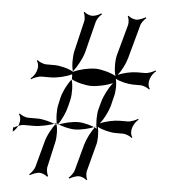

<svg xmlns="http://www.w3.org/2000/svg" viewBox="-46 -603 582 656"><g transform="rotate(5 245.5 -275.0)"><path d="M194 -421C191 -404 190 -373 196 -355C210 -373 226 -402 232 -424L259 -531C262 -541 271 -553 278 -558L275 -561C269 -556 255 -550 244 -550C236 -550 222 -556 218 -561L215 -559C219 -554 221 -539 220 -531ZM157 -183 158 -184C158 -183 159 -183 159 -182C158 -182 158 -183 157 -183ZM9 -149 11 -146C18 -151 35 -158 46 -158H79C101 -158 134 -165 155 -174C141 -156 125 -127 120 -105L97 -20C94 -9 84 3 78 8L80 11C87 7 102 0 113 0C121 0 135 6 139 11L143 9C139 4 136 -12 137 -20L157 -109C161 -125 161 -156 155 -174V-175L156 -174H155V-175H156V-174C172 -165 201 -158 219 -158C240 -158 270 -165 290 -174C276 -158 262 -130 256 -109L232 -20C229 -9 219 3 213 8L215 11C222 7 237 0 248 0C256 0 270 6 274 11L277 9C273 4 271 -12 273 -20L297 -111C302 -127 302 -157 297 -174C312 -165 342 -158 359 -158H386C395 -158 411 -151 415 -146L418 -148C403 -170 420 -200 434 -210L432 -213C425 -208 408 -201 397 -201H371C351 -201 322 -195 303 -186C316 -202 329 -228 335 -248L343 -281C348 -296 349 -326 344 -343C359 -334 389 -328 405 -328H431C440 -328 456 -321 460 -316L463 -318C448 -340 465 -370 479 -380L477 -383C470 -378 453 -371 442 -371H416C396 -371 367 -365 349 -356C362 -372 375 -398 380 -417L411 -530C413 -541 424 -553 430 -558L428 -561C421 -557 406 -550 396 -550C387 -550 373 -556 369 -561L366 -559C370 -554 372 -538 370 -530L341 -424C336 -406 336 -371 342 -352C326 -362 291 -371 273 -371C250 -371 218 -364 197 -354C196 -354 194 -352 196 -354C180 -364 149 -371 132 -371H102C93 -371 77 -378 73 -383L70 -381C85 -358 68 -329 54 -319L56 -316C63 -321 80 -328 91 -328H121C143 -328 174 -335 194 -345C194 -345 195 -345 195 -328C212 -318 244 -311 262 -311C284 -311 315 -318 336 -327C322 -310 307 -281 301 -259L294 -233C290 -217 289 -184 294 -167C279 -176 248 -184 230 -184C208 -184 178 -177 159 -168C172 -185 185 -213 190 -234L196 -259C200 -277 200 -308 194 -327C180 -310 166 -282 161 -260L156 -237C152 -220 152 -187 158 -168C157 -168 157 -167 156 -167C138 -177 107 -184 90 -184H57C48 -184 32 -191 28 -196L25 -194C40 -171 23 -142 9 -132ZM196 -337V-338L197 -337Z"/></g></svg>

Font: Armata Saber
Style: Rg
Weight: 400
Designer: Jasper
Foundry: Cannot Into Space Fonts
Version: Version 0.970